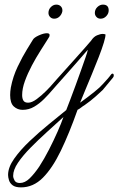

<svg xmlns="http://www.w3.org/2000/svg" viewBox="-20 -476 513 832"><path d="M215 -395Q204 -395 197 -402.5Q190 -410 190 -420Q190 -435 200.5 -445.5Q211 -456 224 -456Q237 -456 244.5 -447.5Q252 -439 250 -426Q247 -413 237.5 -404Q228 -395 215 -395ZM416 -395Q405 -395 398 -402.5Q391 -410 391 -420Q391 -435 402 -445.5Q413 -456 426 -456Q451 -456 451 -431Q451 -417 440.5 -406Q430 -395 416 -395ZM71 336Q47 336 35 327Q23 318 19 305Q15 292 15 282Q15 249 41.5 211.5Q68 174 108 136Q148 98 191 63Q234 28 267 1Q273 -14 284 -43Q295 -72 307.5 -106Q320 -140 331.5 -172.5Q343 -205 351 -228Q359 -251 360 -258V-260Q342 -239 317.5 -211Q293 -183 269.5 -156.5Q246 -130 228.5 -110.5Q211 -91 207 -86Q191 -67 171 -47Q151 -27 128 -13.5Q105 0 78 0Q56 0 40 -14.5Q24 -29 24 -64Q24 -79 27 -97Q36 -144 56.5 -187Q77 -230 96.5 -261.5Q116 -293 122 -303Q127 -313 148 -322.5Q169 -332 183 -332Q195 -332 195 -324Q195 -317 190 -311Q175 -287 155.5 -256.5Q136 -226 118 -192Q100 -158 88 -125Q76 -92 76 -64Q76 -49 81.5 -40Q87 -31 102 -31Q118 -31 139 -46.5Q160 -62 179.5 -81.5Q199 -101 208 -112Q211 -116 226 -132.5Q241 -149 261.5 -172Q282 -195 304.5 -220Q327 -245 346 -266.5Q365 -288 375 -300Q386 -317 400.5 -323Q415 -329 425 -329Q431 -329 437 -327Q438 -318 430 -291.5Q422 -265 408 -229Q394 -193 378.5 -155.5Q363 -118 349 -84.5Q335 -51 327 -31L338 -39Q364 -58 389 -78Q414 -98 426 -112Q436 -123 445 -133Q454 -143 462 -154Q465 -157 467 -157Q473 -157 473 -149Q473 -143 469 -139Q448 -113 425 -86Q418 -79 395 -58.5Q372 -38 346 -20Q339 -16 331.5 -10Q324 -4 316 0Q280 102 243.5 177.5Q207 253 165.5 294.5Q124 336 71 336ZM66 317Q88 317 108.5 297Q129 277 150 246Q172 212 192.5 172Q213 132 229.5 94.5Q246 57 255 31Q221 62 183.5 96Q146 130 112.5 164Q79 198 58 229Q37 260 37 286Q37 295 43 306Q49 317 66 317Z"/></svg>

Font: Birthstone
Style: Regular
Weight: 400
Designer: Robert E. Leuschke
Foundry: Robert E. Leuschke
Version: Version 1.013; ttfautohint (v1.8.3)